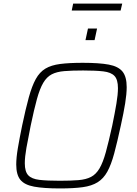

<svg xmlns="http://www.w3.org/2000/svg" viewBox="-20 -1048 768 1076"><path d="M316 8Q225 8 171 -2Q117 -12 94 -40.5Q71 -69 71 -126Q71 -164 80 -217.5Q89 -271 104 -344Q124 -439 141.5 -502.5Q159 -566 180.5 -605Q202 -644 234.5 -663.5Q267 -683 317.5 -689.5Q368 -696 444 -696Q536 -696 589.5 -686Q643 -676 666.5 -647Q690 -618 690 -560Q690 -522 681.5 -469Q673 -416 657 -344Q637 -251 620 -188Q603 -125 581.5 -86Q560 -47 527 -26.5Q494 -6 443.5 1Q393 8 316 8ZM315 -35Q377 -35 419.5 -38.5Q462 -42 490 -56.5Q518 -71 537.5 -104Q557 -137 573 -195Q589 -253 609 -344Q624 -417 632.5 -468Q641 -519 641 -554Q641 -602 621.5 -622.5Q602 -643 559 -648Q516 -653 446 -653Q383 -653 340.5 -649.5Q298 -646 270 -631.5Q242 -617 222.5 -584Q203 -551 187 -493Q171 -435 152 -344Q137 -270 128 -219Q119 -168 119 -133Q119 -86 138.5 -65.5Q158 -45 201 -40Q244 -35 315 -35ZM459 -823 473 -888H524L510 -823ZM382 -989 390 -1028H665L656 -989Z"/></svg>

Font: Saira ExtraLight
Style: Italic
Weight: 200
Italic angle: -12°
Designer: Hector Gatti with collaboration of the Omnibus-Type team
Foundry: Omnibus-Type
Version: Version 1.100; ttfautohint (v1.8.3)